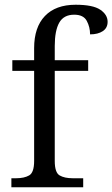

<svg xmlns="http://www.w3.org/2000/svg" viewBox="-20 -790 474 810"><path d="M28 0V-38H48Q82 -38 103 -50Q124 -62 124 -111V-491H32V-536H124V-587Q124 -675 169.5 -722.5Q215 -770 299 -770Q372 -770 403 -749Q434 -728 434 -698Q434 -672 413.5 -658.5Q393 -645 360 -645Q360 -676 346 -702Q332 -728 293 -728Q249 -728 230 -694.5Q211 -661 211 -596V-536H352V-491H211V-111Q211 -62 231.5 -50Q252 -38 287 -38H331V0Z"/></svg>

Font: Noto Serif Hentaigana
Style: Regular
Weight: 400
Designer: Kazuhiro Yamada
Foundry: nipponia
Version: Version 1.000; ttfautohint (v1.8.4.7-5d5b)